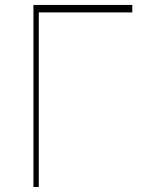

<svg xmlns="http://www.w3.org/2000/svg" viewBox="-20 -747 609 767"><path d="M508.5 -727.3V-697.4H134.9V0H113.6V-727.3Z"/></svg>

Font: Inter Thin BETA
Style: Regular
Weight: 100
Designer: Rasmus Andersson
Foundry: rsms
Version: Version 3.011;git-f93a4a705